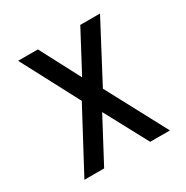

<svg xmlns="http://www.w3.org/2000/svg" viewBox="-127 -627 710 733"><g transform="rotate(-30 228.5 -260.0)"><path d="M322 -520H409L275 -266L417 0H330L228 -190L127 0H40L182 -266L48 -520H135L228 -343Z"/></g></svg>

Font: Strait
Style: Regular
Weight: 400
Designer: Eduardo Rodriguez Tunni
Foundry: Eduardo Rodriguez Tunni
Version: Version 1.002; ttfautohint (v1.8.4.7-5d5b);gftools[0.9.23]